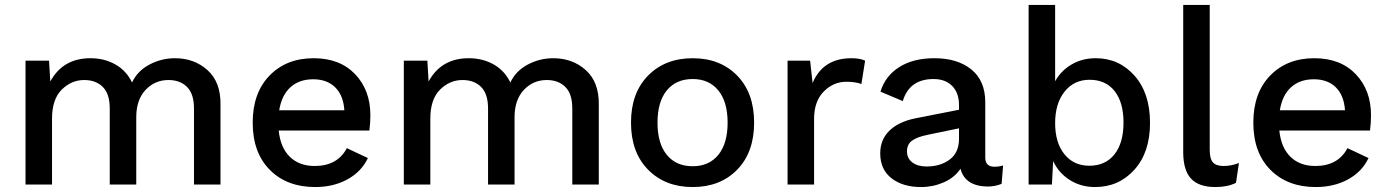

<svg xmlns="http://www.w3.org/2000/svg" viewBox="-20 -745 5606 775"><path d="M83 0V-500H178L183 -416Q234 -510 345 -510Q401 -510 445.5 -485Q490 -460 513 -412Q535 -459 583.5 -484.5Q632 -510 686 -510Q764 -510 817.5 -462Q871 -414 870 -324V0H763V-307Q763 -366 735 -394Q707 -422 660 -422Q605 -422 567.5 -382Q530 -342 530 -272V0H423V-307Q423 -366 395 -394Q367 -422 320 -422Q268 -422 229 -383Q190 -344 190 -266V0Z M1475 -280Q1475 -248 1471 -218H1105Q1112 -149 1150 -112Q1188 -75 1250 -75Q1342 -75 1380 -147L1465 -107Q1439 -52 1382.5 -21Q1326 10 1252 10Q1138 10 1069 -59.5Q1000 -129 1000 -250Q1000 -370 1068 -440Q1136 -510 1246 -510Q1352 -510 1413.5 -445.5Q1475 -381 1475 -280ZM1107 -300H1370Q1366 -360 1333 -392.5Q1300 -425 1244 -425Q1188 -425 1152.5 -393Q1117 -361 1107 -300Z M1610 0V-500H1705L1710 -416Q1761 -510 1872 -510Q1928 -510 1972.5 -485Q2017 -460 2040 -412Q2062 -459 2110.5 -484.5Q2159 -510 2213 -510Q2291 -510 2344.5 -462Q2398 -414 2397 -324V0H2290V-307Q2290 -366 2262 -394Q2234 -422 2187 -422Q2132 -422 2094.5 -382Q2057 -342 2057 -272V0H1950V-307Q1950 -366 1922 -394Q1894 -422 1847 -422Q1795 -422 1756 -383Q1717 -344 1717 -266V0Z M2596 -440Q2665 -510 2776 -510Q2887 -510 2955.5 -440Q3024 -370 3024 -250Q3024 -130 2955.5 -60Q2887 10 2776 10Q2665 10 2596 -60Q2527 -130 2527 -250Q2527 -370 2596 -440ZM2776 -426Q2709 -426 2671.5 -380Q2634 -334 2634 -250Q2634 -166 2671.5 -120Q2709 -74 2776 -74Q2842 -74 2879.5 -120Q2917 -166 2917 -250Q2917 -334 2879.5 -380Q2842 -426 2776 -426Z M3159 0V-500H3250L3260 -410Q3302 -510 3417 -510Q3452 -510 3472 -500L3457 -406Q3432 -415 3396 -415Q3344 -415 3305 -375.5Q3266 -336 3266 -265V0Z M3994 -72Q4012 -72 4029 -77L4023 -3Q3997 8 3965 8Q3875 6 3857 -64Q3833 -28 3789.5 -9Q3746 10 3698 10Q3624 10 3578.5 -25.5Q3533 -61 3533 -126Q3533 -181 3569.5 -217Q3606 -253 3673 -267L3851 -302V-321Q3851 -370 3823.5 -398Q3796 -426 3748 -426Q3651 -426 3624 -337L3534 -375Q3553 -438 3609.5 -474Q3666 -510 3752 -510Q3845 -510 3901 -464.5Q3957 -419 3957 -332V-109Q3957 -72 3994 -72ZM3720 -73Q3776 -73 3813.5 -101Q3851 -129 3851 -185V-227L3725 -201Q3681 -192 3661 -177Q3641 -162 3641 -134Q3641 -106 3662.5 -89.5Q3684 -73 3720 -73Z M4403 -510Q4497 -510 4559.5 -439.5Q4622 -369 4622 -249Q4622 -130 4559 -60Q4496 10 4400 10Q4343 10 4298 -18.5Q4253 -47 4231 -95L4226 0H4132V-725H4239V-417Q4262 -459 4305 -484.5Q4348 -510 4403 -510ZM4377 -76Q4442 -76 4478.5 -122Q4515 -168 4515 -250Q4515 -332 4479 -377.5Q4443 -423 4378 -423Q4315 -423 4277 -375Q4239 -327 4239 -248Q4239 -169 4276.5 -122.5Q4314 -76 4377 -76Z M4863 -725V-140Q4863 -104 4876 -89.5Q4889 -75 4919 -75Q4950 -75 4981 -87L4969 -7Q4935 10 4886 10Q4819 10 4787.5 -24Q4756 -58 4756 -131V-725Z M5514 -280Q5514 -248 5510 -218H5144Q5151 -149 5189 -112Q5227 -75 5289 -75Q5381 -75 5419 -147L5504 -107Q5478 -52 5421.5 -21Q5365 10 5291 10Q5177 10 5108 -59.5Q5039 -129 5039 -250Q5039 -370 5107 -440Q5175 -510 5285 -510Q5391 -510 5452.5 -445.5Q5514 -381 5514 -280ZM5146 -300H5409Q5405 -360 5372 -392.5Q5339 -425 5283 -425Q5227 -425 5191.5 -393Q5156 -361 5146 -300Z"/></svg>

Font: Elaine Sans Medium
Style: Regular
Weight: 500
Designer: Wei Huang
Foundry: Wei Huang
Version: Version 2.001;December 24, 2019;FontCreator 12.0.0.2547 64-b